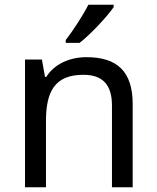

<svg xmlns="http://www.w3.org/2000/svg" viewBox="-20 -786 658 806"><path d="M457 -756V-766H351C328 -721 285 -655 256 -618V-606H314C361 -642 432 -719 457 -756ZM343 -546C275 -546 209 -519 174 -463H169L156 -536H85V0H173V-278C173 -403 211 -472 330 -472C412 -472 450 -429 450 -343V0H537V-349C537 -487 471 -546 343 -546Z"/></svg>

Font: Noto Sans Inscriptional Parthian
Style: Regular
Weight: 400
Designer: Monotype Design Team
Foundry: Monotype Imaging Inc.
Version: Version 2.003